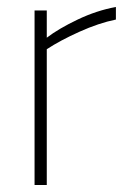

<svg xmlns="http://www.w3.org/2000/svg" viewBox="-20 -530 368 550"><path d="M79 -500H114V-422Q148 -448 202.5 -474Q257 -500 312 -510V-474Q263 -464 207.5 -439Q152 -414 114 -389V0H79Z"/></svg>

Font: Cairo ExtraLight
Style: Regular
Weight: 275
Designer: Mohamed Gaber, Accademia di Belle Arti di Urbino and others
Foundry: Kief Type Foundry, Accademia di Belle Arti di Urbino and others
Version: Version 3.011